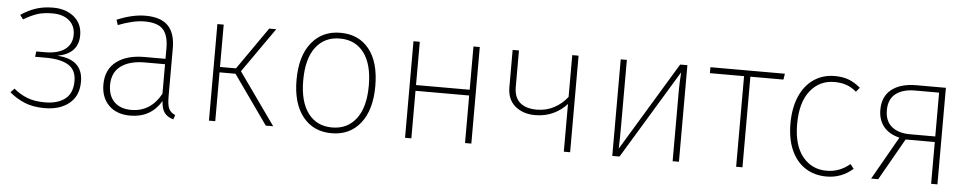

<svg xmlns="http://www.w3.org/2000/svg" viewBox="-35 -776 5211 1030"><g transform="rotate(5 2570.0 -260.5)"><path d="M375 -396Q375 -297 263 -276Q401 -268 401 -148Q401 -72 351 -31Q301 10 218 10Q157 10 111.5 -8.5Q66 -27 29 -59L49 -80Q84 -51 123 -36Q162 -21 217 -21Q286 -21 326 -52Q366 -83 366 -149Q366 -208 324 -234Q282 -260 201 -260H144L148 -289H194Q265 -289 302.5 -317Q340 -345 340 -396Q340 -444 307 -472Q274 -500 217 -500Q169 -500 135.5 -489Q102 -478 62 -454L45 -477Q85 -504 126 -517.5Q167 -531 218 -531Q287 -531 331 -494.5Q375 -458 375 -396Z M920 -14 912 10Q880 1 864 -20Q848 -41 846 -83Q790 10 680 10Q606 10 564 -32Q522 -74 522 -144Q522 -224 577.5 -267Q633 -310 728 -310H842V-368Q842 -436 813 -468Q784 -500 713 -500Q653 -500 571 -468L562 -496Q645 -531 715 -531Q798 -531 837 -491Q876 -451 876 -371V-111Q876 -63 886 -43.5Q896 -24 920 -14ZM842 -122V-281H735Q651 -281 604.5 -246.5Q558 -212 558 -145Q558 -86 591 -53.5Q624 -21 682 -21Q787 -21 842 -122Z M1251 -279 1449 0H1409L1223 -263H1137V0H1103V-520H1137V-292H1223L1382 -520H1420Z M1976 -262Q1976 -134 1919 -62Q1862 10 1764 10Q1665 10 1608.5 -61.5Q1552 -133 1552 -259Q1552 -387 1609.5 -459Q1667 -531 1765 -531Q1864 -531 1920 -461Q1976 -391 1976 -262ZM1588 -259Q1588 -145 1634.5 -83Q1681 -21 1764 -21Q1846 -21 1893.5 -83Q1941 -145 1941 -262Q1941 -377 1894.5 -438.5Q1848 -500 1765 -500Q1682 -500 1635 -438Q1588 -376 1588 -259Z M2482 -256H2193V0H2159V-520H2193V-287H2482V-520H2516V0H2482Z M3048 -520V0H3014V-257Q2984 -223 2940.5 -202.5Q2897 -182 2843 -182Q2778 -182 2735.5 -217.5Q2693 -253 2693 -320V-520H2727V-324Q2727 -268 2758.5 -240Q2790 -212 2850 -212Q2901 -212 2943.5 -235Q2986 -258 3014 -295V-520Z M3634 0H3600V-384Q3600 -419 3604 -479L3314 0H3275V-520H3308V-165Q3308 -88 3306 -42L3595 -520H3634Z M4154 -488H3976V0H3942V-488H3758V-520H4159Z M4566 -480 4547 -457Q4523 -478 4494.5 -488.5Q4466 -499 4428 -499Q4348 -499 4298 -436.5Q4248 -374 4248 -257Q4248 -143 4297.5 -82Q4347 -21 4427 -21Q4497 -21 4552 -68L4571 -44Q4510 10 4429 10Q4364 10 4315 -21.5Q4266 -53 4239 -113Q4212 -173 4212 -257Q4212 -340 4238.5 -402Q4265 -464 4314 -497.5Q4363 -531 4427 -531Q4470 -531 4502 -519Q4534 -507 4566 -480Z M5026 -520V0H4992V-225H4835L4707 0H4669L4801 -232Q4745 -245 4715.5 -281.5Q4686 -318 4686 -372Q4686 -444 4734 -482Q4782 -520 4868 -520ZM4992 -255V-491H4867Q4799 -492 4760 -462.5Q4721 -433 4721 -373Q4721 -314 4757.5 -284.5Q4794 -255 4855 -255Z"/></g></svg>

Font: FiraGO UltraLight
Style: Regular
Weight: 200
Designer: bBox Type
Foundry: bBox Type GmbH
Version: Version 1.001